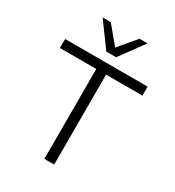

<svg xmlns="http://www.w3.org/2000/svg" viewBox="-218 -1061 1077 1185"><g transform="rotate(30 320.0 -468.0)"><path d="M285 0V-641H26V-705H614V-641H355V0ZM285 -765 160 -936H218L320 -814L423 -936H480L355 -765Z"/></g></svg>

Font: Nunito Sans 7pt Light
Style: Regular
Weight: 300
Designer: Vernon Adams
Foundry: Vernon Adams
Version: Version 3.101;gftools[0.9.27]